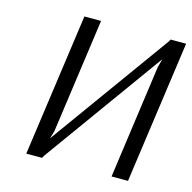

<svg xmlns="http://www.w3.org/2000/svg" viewBox="-98 -748 847 846"><g transform="rotate(15 326.0 -325.0)"><path d="M558 0H483L555 -518L565 -555H564L172 -11L166 0H94L185 -650H261L188 -127L178 -94H179L572 -639L578 -650H649Z"/></g></svg>

Font: Arsenal
Style: Italic
Weight: 400
Italic angle: -9.10001°
Designer: Andrij Shevchenko
Foundry: Stairsfor
Version: Version 2.001;PS 002.001;hotconv 1.0.88;makeotf.lib2.5.64775